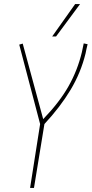

<svg xmlns="http://www.w3.org/2000/svg" viewBox="-20 -918 448 938"><path d="M127 0 176 -312 74 -700 91 -705 191 -336Q271 -419 315 -497Q359 -575 380 -663Q382 -674 384.5 -684.5Q387 -695 389 -706L408 -702Q405 -690 402.5 -679Q400 -668 398 -657Q375 -563 325 -479.5Q275 -396 197 -312L146 0ZM235 -740 347 -898H371L254 -740Z"/></svg>

Font: Georama SemiCondensed Thin
Style: Italic
Weight: 100
Width: 4
Italic angle: -9°
Designer: Jean-Baptiste Levee
Foundry: Production Type
Version: Version 1.000